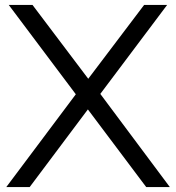

<svg xmlns="http://www.w3.org/2000/svg" viewBox="-20 -760 717 780"><path d="M387.5 -378.5 670 0H574L337 -315.5L100.5 0H5.5L288 -377L15.5 -740H112L338.5 -440L565.5 -740H659Z"/></svg>

Font: Encode Sans Semi Expanded
Style: Regular
Weight: 400
Width: 6
Designer: Multiple Designers
Foundry: Impallari Type
Version: Version 2.000